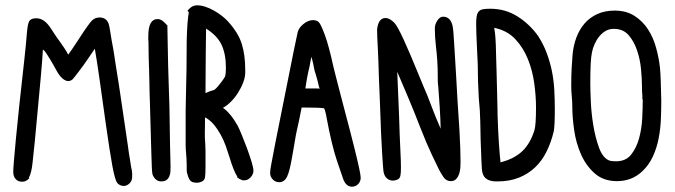

<svg xmlns="http://www.w3.org/2000/svg" viewBox="-20 -772 2547 725"><path d="M30 -123Q30 -142 40 -247.5Q50 -353 72 -548Q75 -575 77.5 -601Q80 -627 82 -652Q85 -687 92.5 -695Q100 -703 117 -703Q143 -703 164 -676Q171 -667 181 -651Q191 -635 208 -612Q216 -601 222.5 -591Q229 -581 233 -574Q236 -568 238 -566Q244 -574 253 -587.5Q262 -601 274 -619Q317 -686 329 -696Q340 -706 356 -706Q381 -706 390 -683Q393 -675 396.5 -651Q400 -627 408 -585Q410 -573 412 -560Q414 -547 416 -533Q430 -448 441 -370.5Q452 -293 463 -221Q465 -206 467 -192Q469 -178 471 -168Q474 -147 475 -142Q479 -126 479 -117.5Q479 -109 479 -104Q479 -89 469 -79.5Q459 -70 448 -70H445Q439 -70 432.5 -73.5Q426 -77 423 -81Q414 -92 404 -147Q394 -202 380 -301Q366 -401 356 -472Q346 -543 338 -588Q327 -572 316 -555.5Q305 -539 294 -524L276 -500Q261 -480 254.5 -473Q248 -466 237 -466Q227 -466 215 -476.5Q203 -487 191 -510Q188 -516 181.5 -527Q175 -538 168 -550Q161 -562 154 -572Q147 -582 142 -585Q141 -567 139 -540.5Q137 -514 134 -481Q126 -400 119 -319.5Q112 -239 103 -158Q99 -119 89 -101L91 -99L86 -95Q83 -92 83 -91L82 -92Q75 -86 65 -86H62Q48 -86 39 -96Q30 -106 30 -123Z M540 -636Q540 -700 575 -700Q588 -700 600 -688L612 -676L613 -619Q614 -571 615 -521Q616 -471 618 -423Q620 -374 620.5 -326Q621 -278 622 -227Q623 -188 623.5 -166Q624 -144 624 -143Q624 -134 623.5 -124.5Q623 -115 619.5 -106.5Q616 -98 609 -92.5Q602 -87 588 -87Q577 -87 568.5 -94.5Q560 -102 556 -113Q553 -123 551.5 -193Q550 -263 546 -386L545 -417Q544 -443 544 -465Q544 -487 543 -507Q541 -559 541 -588.5Q541 -618 540 -623Z M681 -263V-347Q681 -365 681.5 -379.5Q682 -394 682 -405Q685 -507 685 -619Q686 -657 688 -683.5Q690 -710 693 -725L688 -732L696 -740Q708 -752 724 -752Q739 -752 755.5 -746.5Q772 -741 788 -732Q804 -723 818 -712Q832 -701 841 -691Q880 -648 893 -606Q906 -564 906 -509V-498Q906 -481 898.5 -461Q891 -441 879 -422Q867 -403 852 -388Q837 -373 822 -365L824 -363Q825 -363 825 -362.5Q825 -362 826 -362L827 -361Q853 -341 877 -298Q882 -289 892 -265Q902 -241 912 -214Q922 -187 929.5 -162.5Q937 -138 937 -128Q937 -114 926.5 -102.5Q916 -91 902 -91H898Q895 -91 891.5 -93Q888 -95 883 -97V-96Q882 -97 881.5 -98Q881 -99 880 -100Q877 -101 875 -103L876 -105Q862 -127 847 -177Q841 -197 833 -219.5Q825 -242 813.5 -263Q802 -284 787.5 -301.5Q773 -319 754 -329V-307Q754 -289 753.5 -269.5Q753 -250 755 -230Q756 -217 756 -202Q756 -187 756 -172V-141Q756 -127 755.5 -117Q755 -107 754 -102Q752 -91 742.5 -86.5Q733 -82 723 -82Q703 -82 696.5 -92.5Q690 -103 686 -120Q685 -124 685 -131Q685 -138 685 -148Q685 -169 682 -202Q681 -213 681 -228Q681 -243 681 -263ZM756 -430V-421H758L762 -423Q773 -428 781 -430Q789 -432 791 -434Q796 -438 803 -446Q810 -454 818 -465Q829 -479 831 -487.5Q833 -496 833 -517Q833 -568 816.5 -603Q800 -638 758 -664V-654Q758 -636 757.5 -615.5Q757 -595 757 -572Q757 -541 756.5 -506.5Q756 -472 756 -430Z M1000 -119Q1000 -124 1001 -132Q1002 -140 1004 -150Q1008 -173 1021 -239Q1034 -305 1056 -414Q1077 -520 1089.5 -581.5Q1102 -643 1104 -650Q1108 -667 1126 -681.5Q1144 -696 1162 -696Q1176 -696 1184 -688Q1192 -680 1207 -639Q1222 -598 1239 -520Q1243 -503 1247.5 -486Q1252 -469 1257 -449Q1269 -401 1284.5 -343.5Q1300 -286 1318 -214Q1342 -118 1342 -101Q1342 -87 1332.5 -77Q1323 -67 1309 -67Q1288 -67 1277 -93Q1272 -106 1252 -166Q1232 -226 1213 -329Q1211 -341 1208.5 -350Q1206 -359 1204 -363Q1189 -366 1125 -366H1119Q1117 -358 1115 -346Q1113 -334 1109 -316Q1105 -298 1101 -280Q1097 -262 1094 -243Q1092 -230 1088.5 -210.5Q1085 -191 1081.5 -171Q1078 -151 1073.5 -133Q1069 -115 1064 -105Q1054 -84 1034 -84Q1020 -84 1010 -94.5Q1000 -105 1000 -119ZM1133 -438H1161Q1169 -438 1175.5 -438Q1182 -438 1187 -437Q1186 -440 1185 -443Q1184 -446 1183 -450L1182 -455Q1181 -460 1178.5 -469.5Q1176 -479 1172 -492Q1167 -506 1165 -519Q1163 -532 1159 -546L1156 -558Q1154 -550 1152.5 -541Q1151 -532 1149 -522Q1142 -493 1138.5 -472Q1135 -451 1133 -438Z M1404 -662Q1409 -704 1436 -704Q1451 -704 1469 -686Q1480 -675 1504 -623Q1528 -571 1565 -480L1579 -446Q1587 -428 1593.5 -412Q1600 -396 1605 -382Q1613 -361 1618 -348.5Q1623 -336 1627 -326Q1631 -316 1635 -307Q1639 -298 1644 -286Q1643 -326 1640.5 -365.5Q1638 -405 1635 -444Q1633 -458 1633 -468.5Q1633 -479 1633 -484Q1633 -517 1631 -545.5Q1629 -574 1626 -598Q1624 -616 1623 -632Q1622 -648 1622 -662V-666Q1622 -680 1631.5 -694.5Q1641 -709 1653 -709Q1681 -709 1689 -674Q1692 -660 1694.5 -615Q1697 -570 1702 -492Q1704 -447 1707.5 -394Q1711 -341 1715 -278Q1717 -242 1718 -212.5Q1719 -183 1719 -162Q1719 -155 1718.5 -142.5Q1718 -130 1714.5 -118Q1711 -106 1703.5 -97Q1696 -88 1682 -88Q1665 -88 1654.5 -103.5Q1644 -119 1637 -133Q1630 -147 1611 -187Q1592 -227 1566 -293Q1546 -345 1524 -397.5Q1502 -450 1480 -501Q1482 -459 1483.5 -417Q1485 -375 1487 -333Q1489 -261 1491.5 -212Q1494 -163 1494 -140Q1494 -129 1493.5 -121.5Q1493 -114 1492 -109Q1490 -98 1481 -94Q1472 -90 1464 -90Q1451 -90 1441 -98.5Q1431 -107 1428 -125Q1427 -130 1423 -192Q1419 -254 1415 -375Q1414 -401 1413 -425.5Q1412 -450 1411 -472Q1409 -547 1406.5 -593Q1404 -639 1404 -656Z M1831 -739Q1888 -739 1934 -710Q1980 -681 2012 -636Q2032 -605 2044.5 -571.5Q2057 -538 2064 -503.5Q2071 -469 2073 -433Q2075 -397 2075 -361Q2075 -329 2074 -307.5Q2073 -286 2071 -276Q2061 -234 2043.5 -199Q2026 -164 2000 -139.5Q1974 -115 1939 -101Q1904 -87 1859 -87H1852Q1810 -88 1802 -119Q1799 -131 1798 -162Q1797 -193 1795 -241Q1794 -273 1793.5 -313Q1793 -353 1788 -401Q1787 -417 1785 -465Q1785 -497 1784 -529Q1783 -561 1781 -593Q1778 -655 1778 -682Q1778 -700 1780 -711Q1782 -722 1787.5 -728.5Q1793 -735 1803.5 -737Q1814 -739 1831 -739ZM1847 -662Q1852 -635 1853 -572Q1854 -541 1855 -504.5Q1856 -468 1857 -426Q1858 -384 1858.5 -361Q1859 -338 1859 -333Q1861 -273 1864 -229Q1867 -185 1870 -159Q1921 -172 1951.5 -200.5Q1982 -229 1998 -280Q2004 -300 2004 -367Q2004 -408 1997.5 -456.5Q1991 -505 1973.5 -548.5Q1956 -592 1925.5 -624.5Q1895 -657 1846 -667Q1846 -665 1846.5 -664Q1847 -663 1847 -662Z M2142 -565Q2145 -600 2156.5 -630.5Q2168 -661 2187.5 -683.5Q2207 -706 2235.5 -719Q2264 -732 2301 -732Q2345 -732 2376 -712Q2407 -692 2427 -661Q2447 -630 2457.5 -591.5Q2468 -553 2472 -517Q2474 -497 2475 -465.5Q2476 -434 2477 -392Q2477 -359 2475.5 -322Q2474 -285 2467 -249Q2460 -213 2445 -180.5Q2430 -148 2404 -124Q2365 -88 2310 -88Q2259 -88 2226 -117Q2193 -146 2174 -189Q2155 -232 2148 -281Q2141 -330 2141 -370Q2141 -390 2139 -409Q2137 -428 2137 -448Q2137 -483 2138.5 -512.5Q2140 -542 2142 -565ZM2209 -458Q2209 -432 2211 -387.5Q2213 -343 2220.5 -298Q2228 -253 2241.5 -215.5Q2255 -178 2278 -167Q2286 -163 2307 -163Q2343 -163 2363 -188Q2383 -213 2393 -249Q2403 -285 2405 -324.5Q2407 -364 2407 -392L2405 -406H2406Q2405 -414 2404.5 -424.5Q2404 -435 2404 -449Q2404 -475 2400.5 -511.5Q2397 -548 2385.5 -582Q2374 -616 2353.5 -639.5Q2333 -663 2298 -663Q2280 -663 2266.5 -655Q2253 -647 2242.5 -634Q2232 -621 2225 -605Q2218 -589 2215 -573Q2209 -545 2209 -458Z"/></svg>

Font: PreciousPlastic
Style: Regular
Weight: 700
Version: Version 001.006